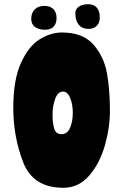

<svg xmlns="http://www.w3.org/2000/svg" viewBox="-20 -868 584 910"><path d="M43 -357Q43 -490 79.5 -570Q116 -650 168.5 -682Q221 -714 273 -714Q373 -714 423 -656.5Q473 -599 487 -520.5Q501 -442 501 -343Q501 -263 477 -178.5Q453 -94 403 -36Q353 22 280 22Q137 22 90 -98.5Q43 -219 43 -357ZM325 -334Q325 -374 312.5 -404Q300 -434 279 -434Q254 -434 241.5 -399.5Q229 -365 229 -325Q229 -284 237 -258Q245 -232 272 -232Q299 -232 312 -262Q325 -292 325 -334ZM337 -805Q337 -825 353.5 -836.5Q370 -848 399 -848Q425 -848 439 -831.5Q453 -815 453 -785Q453 -760 438.5 -745.5Q424 -731 399 -731Q370 -731 353.5 -750.5Q337 -770 337 -805ZM128 -778Q128 -807 144.5 -823.5Q161 -840 190 -840Q218 -840 233 -825Q248 -810 248 -782Q248 -756 234 -741.5Q220 -727 194 -727Q163 -727 145.5 -740.5Q128 -754 128 -778Z"/></svg>

Font: Barriecito
Style: Regular
Weight: 400
Designer: Pablo Cosgaya & Sergio Jiménez
Foundry: Pablo Cosgaya & Sergio Jiménez
Version: Version 1.001